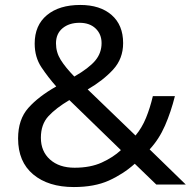

<svg xmlns="http://www.w3.org/2000/svg" viewBox="-20 -745 772 775"><path d="M304 -725Q384 -725 430.5 -684.5Q477 -644 477 -571Q477 -508 436.5 -464Q396 -420 334 -384L527 -198Q553 -229 569.5 -269.5Q586 -310 597 -357H686Q670 -293 646 -238Q622 -183 584 -142L730 0H611L524 -84Q477 -42 419 -16Q361 10 278 10Q175 10 114 -41Q53 -92 53 -186Q53 -263 94.5 -309.5Q136 -356 207 -396Q175 -432 147.5 -473Q120 -514 120 -569Q120 -643 169.5 -684Q219 -725 304 -725ZM301 -653Q259 -653 232.5 -631Q206 -609 206 -570Q206 -534 225 -503.5Q244 -473 280 -436Q339 -470 364.5 -500.5Q390 -531 390 -571Q390 -607 366 -630Q342 -653 301 -653ZM260 -341Q206 -309 175.5 -276Q145 -243 145 -189Q145 -134 182 -101Q219 -68 281 -68Q345 -68 391 -89Q437 -110 468 -139Z"/></svg>

Font: Noto Sans Tifinagh Tawellemmet
Style: Regular
Weight: 400
Designer: JamraPatel
Foundry: JamraPatel LLC
Version: Version 2.006; ttfautohint (v1.8.4.7-5d5b)